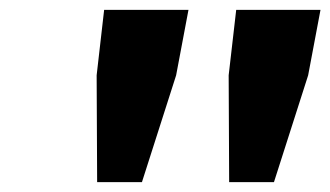

<svg xmlns="http://www.w3.org/2000/svg" viewBox="-20 -705 666 387"><path d="M175.8 -337.9 174.8 -553.2 189.9 -685.1H359.9L335 -553.2L266.1 -337.9ZM441.9 -337.9 440.9 -553.2 456.1 -685.1H626L601.1 -553.2L532.2 -337.9Z"/></svg>

Font: Office Code Pro Bold Italic
Style: Regular
Weight: 700
Italic angle: -9°
Designer: Nathan Rutzky & Paul D. Hunt
Foundry: Adobe Systems Incorporated
Version: Version 1.004;PS 001.004;hotconv 1.0.70;makeotf.lib2.5.58329